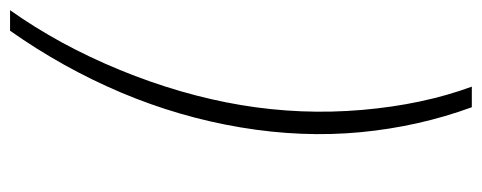

<svg xmlns="http://www.w3.org/2000/svg" viewBox="-312 -496 949 378"><g transform="rotate(90 162.0 -306.5)"><path d="M223.4 -306.8Q203.1 -185.4 154.7 -70.8Q106.2 43.7 33 147.7H-7.5Q61.1 51.1 110.3 -68.7Q159.4 -188.6 179.3 -306.8Q199.2 -425.8 188.9 -545.3Q178.6 -664.8 143.1 -761.4H183.6Q221.9 -656.6 232.8 -542.1Q243.6 -427.6 223.4 -306.8Z"/></g></svg>

Font: Inter Extra Light  BETA
Style: Italic
Weight: 200
Italic angle: 9.39999°
Designer: Rasmus Andersson
Foundry: rsms
Version: Version 3.011;git-f93a4a705